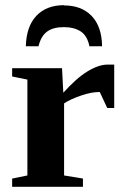

<svg xmlns="http://www.w3.org/2000/svg" viewBox="-20 -723 483 743"><path d="M225 -364 224 -363Q276 -421 319 -447Q362 -473 396 -473H422V-305H395L366 -367Q334 -367 296 -354Q254 -340 228 -323V-44L301 -32V0H27V-32L86 -44V-415L27 -427V-459H220ZM228 -703V-702Q295 -702 334 -662Q374 -621 375 -544H326Q318 -584 293 -601Q267 -618 227 -618Q187 -618 164 -602Q139 -585 129 -544H80Q82 -620 120 -661Q159 -703 228 -703Z"/></svg>

Font: Libra Serif Modern
Style: Bold
Weight: 700
Designer: Stefan Peev, Context Ltd
Foundry: Ascender Corporation
Version: Version 1.000